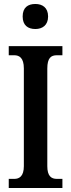

<svg xmlns="http://www.w3.org/2000/svg" viewBox="-20 -946 357 966"><path d="M158 -800C193 -800 222 -819 222 -863C222 -908 193 -926 158 -926C120 -926 94 -908 94 -863C94 -819 120 -800 158 -800ZM24 0H294V-46H266C238 -46 218 -60 218 -110V-601C218 -655 237 -668 266 -668H294V-714H24V-668H52C77 -668 100 -655 100 -602V-110C100 -59 77 -46 52 -46H24Z"/></svg>

Font: Noto Serif Armenian ExtraCondensed SemiBold
Style: Regular
Weight: 600
Width: 2
Designer: Monotype Design Team
Foundry: Monotype Imaging Inc.
Version: Version 2.008